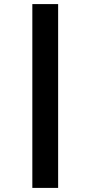

<svg xmlns="http://www.w3.org/2000/svg" viewBox="-20 -780 442 938"><path d="M138 138V-760H264V138Z"/></svg>

Font: Plexus Sans Bold
Style: Regular
Weight: 700
Version: Version 2.001;PS 002.001;hotconv 1.0.70;makeotf.lib2.5.58329